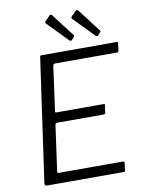

<svg xmlns="http://www.w3.org/2000/svg" viewBox="-102 -1032 829 1102"><g transform="rotate(-10 312.5 -481.0)"><path d="M170 -732Q171 -739 172.5 -740.5Q174 -742 180 -742H618Q627 -742 624 -731L619 -692Q618 -687 615.5 -684.5Q613 -682 606 -682H248Q242 -682 240 -680Q238 -678 236 -672L200 -412Q199 -408 200.5 -406Q202 -404 207 -404H482Q487 -404 488.5 -402Q490 -400 488 -395L482 -353Q481 -345 472 -345H200Q190 -345 189 -334L152 -69Q151 -60 158 -60H533Q539 -60 541 -58Q543 -56 542 -50L537 -8Q536 -3 534.5 -1.5Q533 0 527 0H80Q67 0 68 -14L170 -732ZM266 -960Q268 -963 273 -962Q278 -961 279 -958L380 -826Q383 -824 383.5 -821Q384 -818 381 -814L366 -797Q362 -793 358.5 -794.5Q355 -796 351 -799L240 -913Q229 -922 236 -930ZM418 -960Q421 -963 425.5 -962Q430 -961 432 -958L533 -826Q536 -824 536.5 -820.5Q537 -817 534 -814L519 -797Q515 -793 511.5 -794.5Q508 -796 504 -799L393 -913Q381 -923 389 -931Z"/></g></svg>

Font: Libre Franklin Thin Light
Style: Italic
Weight: 300
Italic angle: -8°
Version: Version 3.000